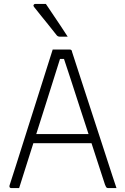

<svg xmlns="http://www.w3.org/2000/svg" viewBox="-20 -964 640 984"><path d="M135 -277H406Q414 -277 422 -277Q430 -277 437 -277L459 -287L470 -230H146Q143 -230 140.5 -231.5Q138 -233 136.5 -235.5Q135 -238 135 -241ZM78 0Q69 0 59.5 0Q50 0 40 0Q34 0 31.5 -2Q29 -4 28.5 -7.5Q28 -11 29 -14Q45 -64 61 -113.5Q77 -163 92.5 -213Q108 -263 124 -312.5Q140 -362 155.5 -411.5Q171 -461 187 -511Q203 -561 218.5 -610.5Q234 -660 250 -710Q272 -710 297 -710Q322 -710 338 -710Q342 -710 344 -708.5Q346 -707 347.5 -705Q349 -703 349 -699Q375 -619 401 -539Q427 -459 453 -379.5Q479 -300 505 -220Q531 -140 557 -60Q562 -45 567 -30Q572 -15 577 0Q566 0 555.5 0Q545 0 537 0Q531 0 528 -1.5Q525 -3 523 -7Q521 -11 518 -18Q503 -63 482 -128.5Q461 -194 436.5 -268.5Q412 -343 387.5 -418.5Q363 -494 341.5 -560.5Q320 -627 304 -674L320 -662H275L291 -673Q276 -626 257 -565Q238 -504 215.5 -433.5Q193 -363 169.5 -288.5Q146 -214 122.5 -140.5Q99 -67 78 0ZM215 -944Q236 -913 254 -886Q272 -859 290 -832.5Q308 -806 327 -776Q321 -776 314.5 -776Q308 -776 301 -776Q294 -776 287 -776Q281 -776 276.5 -778.5Q272 -781 270 -784Q243 -819 226 -839.5Q209 -860 193.5 -879.5Q178 -899 154 -929Q150 -934 152.5 -939Q155 -944 161 -944Q171 -944 178.5 -944Q186 -944 195 -944Q204 -944 215 -944Z"/></svg>

Font: Recursive Monospace Light
Style: Regular
Weight: 300
Version: Version 1.047